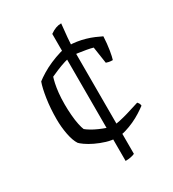

<svg xmlns="http://www.w3.org/2000/svg" viewBox="-179 -715 840 932"><g transform="rotate(-30 241.0 -248.5)"><path d="M270 0Q241 0 211.5 -9Q182 -18 156 -30.5Q130 -43 112.5 -55.5Q95 -68 90 -74Q75 -97 67 -138.5Q59 -180 59 -224Q59 -284 67 -337Q75 -390 86 -420Q101 -432 125.5 -447Q150 -462 179 -474.5Q208 -487 236.5 -495.5Q265 -504 289 -504Q310 -504 333 -500.5Q356 -497 378.5 -490.5Q401 -484 421 -475.5Q441 -467 457 -459Q455 -418 449.5 -384.5Q444 -351 439 -336Q426 -336 417 -338Q408 -340 403 -342L389 -435Q376 -439 353.5 -443Q331 -447 309 -450Q287 -453 274 -453Q259 -453 233.5 -445Q208 -437 184.5 -427Q161 -417 148 -411Q144 -399 139.5 -378.5Q135 -358 132 -330Q129 -302 129 -266Q129 -237 131.5 -206Q134 -175 139 -151.5Q144 -128 149 -117Q157 -110 173.5 -100Q190 -90 210.5 -81Q231 -72 250 -65.5Q269 -59 282 -59Q297 -59 320 -64Q343 -69 367 -76Q391 -83 410.5 -89.5Q430 -96 438 -98Q440 -95 444 -90.5Q448 -86 449 -75Q433 -63 412.5 -50Q392 -37 368 -26Q344 -15 319 -7.5Q294 0 270 0ZM248 119V-593Q265 -605 280 -610.5Q295 -616 311 -616Q307 -583 303.5 -541Q300 -499 300 -469V109Q293 113 278.5 116Q264 119 248 119Z"/></g></svg>

Font: Texturina Medium 12pt ExtraLight
Style: Regular
Weight: 250
Version: Version 1.002